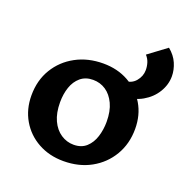

<svg xmlns="http://www.w3.org/2000/svg" viewBox="-112 -697 792 814"><g transform="rotate(20 284.0 -289.5)"><path d="M258 13Q194 13 143.5 -15Q93 -43 64.5 -92Q36 -141 36 -203Q36 -271 67.5 -323Q99 -375 153.5 -404.5Q208 -434 277 -434Q341 -434 390.5 -406.5Q440 -379 469 -330.5Q498 -282 498 -219Q498 -152 467 -99.5Q436 -47 382 -17Q328 13 258 13ZM275 -67Q310 -67 332 -87Q354 -107 364 -139Q374 -171 374 -206Q374 -254 358.5 -287Q343 -320 317.5 -337Q292 -354 260 -354Q226 -354 203.5 -335Q181 -316 170.5 -285Q160 -254 160 -217Q160 -169 175.5 -135.5Q191 -102 217.5 -84.5Q244 -67 275 -67ZM401 -332 380 -395Q416 -395 435.5 -418Q455 -441 455 -469Q455 -486 450 -502Q445 -518 433 -531L515 -592Q543 -569 555.5 -540Q568 -511 568 -482Q568 -444 547 -409.5Q526 -375 488.5 -353.5Q451 -332 401 -332Z"/></g></svg>

Font: Ysabeau Office
Style: Bold
Weight: 700
Designer: Christian Thalmann (Catharsis Fonts)
Version: Version 2.001;gftools[0.9.30]; featfreeze: tnum,lnum,ss02